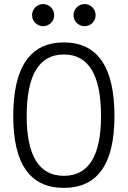

<svg xmlns="http://www.w3.org/2000/svg" viewBox="-20 -911 626 941"><path d="M293 9.8C457.5 9.8 541 -106.4 541 -341.8C541 -583 457.5 -703.1 293 -703.1C128.4 -703.1 44.9 -583 44.9 -341.8C44.9 -106.4 128.4 9.8 293 9.8ZM293 -49.3C171.9 -49.3 110.8 -147 110.8 -341.8C110.8 -543.9 171.9 -644 293 -644C414.1 -644 475.1 -543.9 475.1 -341.8C475.1 -147 414.1 -49.3 293 -49.3ZM191.4 -782.7C221.2 -782.7 245.6 -806.6 245.6 -836.4C245.6 -866.7 221.2 -891.1 191.4 -891.1C161.6 -891.1 137.2 -866.7 137.2 -836.4C137.2 -806.6 161.6 -782.7 191.4 -782.7ZM394.5 -782.7C424.3 -782.7 448.7 -806.6 448.7 -836.4C448.7 -866.7 424.3 -891.1 394.5 -891.1C364.7 -891.1 340.3 -866.7 340.3 -836.4C340.3 -806.6 364.7 -782.7 394.5 -782.7Z"/></svg>

Font: Cascadia Mono Light
Style: Regular
Weight: 300
Monospace: yes
Designer: Aaron Bell
Foundry: Saja Typeworks
Version: Version 2404.023